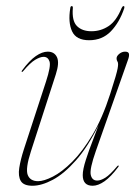

<svg xmlns="http://www.w3.org/2000/svg" viewBox="-20 -602 456 630"><path d="M369 -58.5Q370.5 -57 368 -54Q344 -22 323 -7.2Q302 7.5 284 7.5Q251.5 7.5 251.5 -27.5Q251.5 -46 261.8 -77.8Q272 -109.5 284.5 -141.2Q297 -173 303.5 -191.5Q268 -119.5 229.2 -75.8Q190.5 -32 153.5 -12.2Q116.5 7.5 86.5 7.5Q57.5 7.5 48.2 -8.2Q39 -24 43.2 -51.2Q47.5 -78.5 58.5 -112.5L131 -334.5Q147.5 -385 142.5 -400.2Q137.5 -415.5 123 -415.5Q112 -415.5 95.8 -406Q79.5 -396.5 56 -368.5Q53.5 -365 51.5 -366.5Q50 -368 52.5 -371Q76.5 -403.5 97.5 -418Q118.5 -432.5 136.5 -432.5Q158.5 -432.5 167 -414.2Q175.5 -396 163 -357.5L81.5 -105.5Q63 -48.5 71 -28Q79 -7.5 105 -7.5Q124 -7.5 153.5 -22.5Q183 -37.5 216.8 -71Q250.5 -104.5 283.2 -159.2Q316 -214 341.5 -293.5Q353.5 -330.5 359 -349.8Q364.5 -369 366 -377.5Q367.5 -386 367.5 -391.5Q367.5 -397.5 365 -401Q362.5 -404.5 362.5 -410.5Q362.5 -418 371.2 -425.2Q380 -432.5 390.5 -432.5Q402 -432.5 403.2 -425Q404.5 -417.5 399.5 -404.5L294.5 -106.5Q273.5 -47 277.8 -28.2Q282 -9.5 299 -9.5Q310.5 -9.5 326 -19.2Q341.5 -29 364.5 -56.5Q367.5 -60 369 -58.5ZM280 -499.5Q311 -499.5 336.5 -516.5Q362 -533.5 379 -575.5Q382 -582 385.5 -582Q389.5 -582 387.5 -574.5Q372 -528.5 343.8 -499.2Q315.5 -470 272.5 -470Q230 -470 216.5 -499.2Q203 -528.5 210.5 -574.5Q211 -582 215.5 -582Q219.5 -582 219 -575.5Q215.5 -533.5 232.5 -516.5Q249.5 -499.5 280 -499.5Z"/></svg>

Font: Fraunces 144pt Thin
Style: Italic
Weight: 100
Italic angle: -16°
Version: Version 1.000;[b76b70a41]